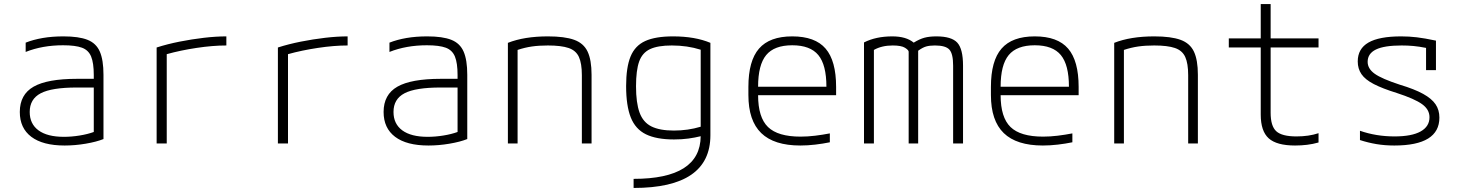

<svg xmlns="http://www.w3.org/2000/svg" viewBox="-20 -710 7240 950"><path d="M300 10Q192 10 135 -33Q78 -76 78 -156Q78 -242 146 -281Q214 -320 361 -320H444V-339Q444 -398 431 -430Q418 -462 385.5 -474Q353 -486 292 -486Q190 -486 107 -453V-499Q145 -514 191.5 -522Q238 -530 294 -530Q370 -530 413 -513Q456 -496 474 -454.5Q492 -413 492 -340V-22Q457 -8 404 1Q351 10 300 10ZM444 -277H360Q236 -277 181.5 -248.5Q127 -220 127 -156Q127 -97 170.5 -65Q214 -33 296 -33Q334 -33 374 -39.5Q414 -46 444 -57Z M755 -475Q808 -492 868.5 -504Q929 -516 989 -523Q1049 -530 1100 -530V-485Q1033 -485 953 -473Q873 -461 805 -442V0H755Z M1355 -475Q1408 -492 1468.5 -504Q1529 -516 1589 -523Q1649 -530 1700 -530V-485Q1633 -485 1553 -473Q1473 -461 1405 -442V0H1355Z M2100 10Q1992 10 1935 -33Q1878 -76 1878 -156Q1878 -242 1946 -281Q2014 -320 2161 -320H2244V-339Q2244 -398 2231 -430Q2218 -462 2185.5 -474Q2153 -486 2092 -486Q1990 -486 1907 -453V-499Q1945 -514 1991.5 -522Q2038 -530 2094 -530Q2170 -530 2213 -513Q2256 -496 2274 -454.5Q2292 -413 2292 -340V-22Q2257 -8 2204 1Q2151 10 2100 10ZM2244 -277H2160Q2036 -277 1981.5 -248.5Q1927 -220 1927 -156Q1927 -97 1970.5 -65Q2014 -33 2096 -33Q2134 -33 2174 -39.5Q2214 -46 2244 -57Z M2493 -498Q2574 -530 2691 -530Q2774 -530 2821 -513Q2868 -496 2887.5 -454.5Q2907 -413 2907 -340V0H2859V-338Q2859 -396 2844.5 -428Q2830 -460 2793.5 -472.5Q2757 -485 2691 -485Q2647 -485 2612 -480Q2577 -475 2541 -463V0H2493Z M3115 175Q3445 175 3447 -36Q3419 -29 3386.5 -24.5Q3354 -20 3315 -20Q3228 -20 3176 -45.5Q3124 -71 3101 -129Q3078 -187 3078 -284Q3078 -377 3100 -430.5Q3122 -484 3172.5 -507Q3223 -530 3310 -530Q3419 -530 3495 -498V-41Q3495 220 3115 220ZM3447 -83V-464Q3381 -485 3304 -485Q3235 -485 3196.5 -467Q3158 -449 3142.5 -405.5Q3127 -362 3127 -283Q3127 -201 3144.5 -153Q3162 -105 3203 -84.5Q3244 -64 3314 -64Q3384 -64 3447 -83Z M3940 10Q3810 10 3746.5 -51.5Q3683 -113 3683 -240V-280Q3683 -409 3735.5 -469.5Q3788 -530 3900 -530Q4013 -530 4065 -469.5Q4117 -409 4117 -280V-239H3731Q3731 -129 3780 -81.5Q3829 -34 3941 -34Q3976 -34 4013 -38.5Q4050 -43 4086 -50V-6Q4052 1 4014 5.5Q3976 10 3940 10ZM3731 -281H4069Q4069 -389 4029 -437.5Q3989 -486 3900 -486Q3811 -486 3771 -437.5Q3731 -389 3731 -281Z M4255 0V-500Q4314 -530 4395 -530Q4464 -530 4501 -499Q4530 -517 4554.5 -523.5Q4579 -530 4613 -530Q4688 -530 4716.5 -499Q4745 -468 4745 -385V0H4696V-385Q4696 -444 4677.5 -464.5Q4659 -485 4606 -485Q4580 -485 4562.5 -480Q4545 -475 4523 -459V0H4476V-454Q4476 -462 4458 -473.5Q4440 -485 4397 -485Q4343 -485 4304 -463V0Z M5140 10Q5010 10 4946.5 -51.5Q4883 -113 4883 -240V-280Q4883 -409 4935.5 -469.5Q4988 -530 5100 -530Q5213 -530 5265 -469.5Q5317 -409 5317 -280V-239H4931Q4931 -129 4980 -81.5Q5029 -34 5141 -34Q5176 -34 5213 -38.5Q5250 -43 5286 -50V-6Q5252 1 5214 5.5Q5176 10 5140 10ZM4931 -281H5269Q5269 -389 5229 -437.5Q5189 -486 5100 -486Q5011 -486 4971 -437.5Q4931 -389 4931 -281Z M5493 -498Q5574 -530 5691 -530Q5774 -530 5821 -513Q5868 -496 5887.5 -454.5Q5907 -413 5907 -340V0H5859V-338Q5859 -396 5844.5 -428Q5830 -460 5793.5 -472.5Q5757 -485 5691 -485Q5647 -485 5612 -480Q5577 -475 5541 -463V0H5493Z M6388 10Q6297 10 6257.5 -25.5Q6218 -61 6218 -143V-475H6060V-520H6218V-690H6267V-520H6504V-475H6267V-152Q6267 -86 6295 -60.5Q6323 -35 6395 -35Q6456 -35 6504 -51V-5Q6476 3 6447 6.5Q6418 10 6388 10Z M6879 10Q6832 10 6790.5 3Q6749 -4 6709 -17V-63Q6789 -35 6880 -35Q6965 -35 7009 -59.5Q7053 -84 7053 -130Q7053 -168 7016.5 -194.5Q6980 -221 6891 -250Q6820 -272 6777.5 -294Q6735 -316 6716.5 -343Q6698 -370 6698 -406Q6698 -469 6751 -499.5Q6804 -530 6913 -530Q6952 -530 6990 -525.5Q7028 -521 7085 -509V-363H7036V-473Q7001 -480 6973 -482.5Q6945 -485 6915 -485Q6829 -485 6788 -465Q6747 -445 6747 -404Q6747 -370 6782 -345Q6817 -320 6906 -291Q6979 -269 7021.5 -245.5Q7064 -222 7083 -194Q7102 -166 7102 -128Q7102 10 6879 10Z"/></svg>

Font: M PLUS Code Latin 60 Light
Style: Regular
Weight: 300
Width: 7
Monospace: yes
Designer: Coji Morishita
Foundry: UNDERFOREST DESIGN
Version: Version 1.005; ttfautohint (v1.8.3)